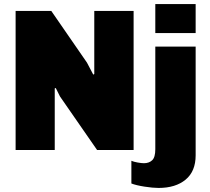

<svg xmlns="http://www.w3.org/2000/svg" viewBox="-20 -740 1035 947"><path d="M409 -431 440 -372 445 -375V-686H639V0H459L276 -264L255 -306L250 -304V0H57V-686H233ZM945 -577H746V-720H945ZM945 26Q945 105 895.5 146Q846 187 762 187Q734 187 692.5 180.5Q651 174 628 165V53Q639 58 658.5 61.5Q678 65 690 65Q715 65 730.5 50.5Q746 36 746 -4V-510H945Z"/></svg>

Font: Chivo Black
Style: Regular
Weight: 900
Designer: Hector Gatti
Foundry: Omnibus-Type
Version: Version 1.007